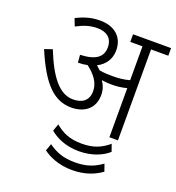

<svg xmlns="http://www.w3.org/2000/svg" viewBox="-156 -756 1044 1139"><g transform="rotate(20 366.0 -186.5)"><path d="M438 -219C438 -251 428 -279 411 -303C430 -300 452 -298 471 -298C505 -298 536 -301 569 -310V0H623V-574H732V-622H492V-574H569V-360C532 -350 499 -347 462 -347C436 -347 407 -348 379 -353C371 -361 362 -369 354 -376C405 -402 431 -445 431 -498C431 -579 376 -632 281 -632C221 -632 176 -615 133 -594L151 -547C197 -571 234 -584 283 -584C339 -584 378 -556 378 -498C378 -437 337 -404 238 -400L242 -352C263 -352 283 -354 301 -358C350 -321 385 -278 385 -224C385 -162 344 -137 289 -137C201 -137 136 -223 75 -376L26 -359C108 -164 187 -88 295 -88C372 -88 438 -128 438 -219ZM427 140C510 140 575 110 611 77L595 32C550 69 505 92 427 92C348 92 303 69 258 32L242 77C280 110 342 140 427 140ZM427 259C512 259 572 231 611 202L595 157C545 193 498 210 427 210C355 210 309 193 258 157L242 202C282 231 342 259 427 259Z"/></g></svg>

Font: Noto Sans Devanagari UI Light
Style: Regular
Weight: 300
Designer: Jelle Bosma - Monotype Design Team
Foundry: Monotype Imaging Inc.
Version: Version 2.004